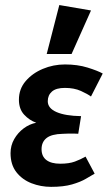

<svg xmlns="http://www.w3.org/2000/svg" viewBox="-20 -718 423 754"><path d="M180.7 15.8Q140.1 15.8 103.6 1.6Q67.2 -12.6 44.3 -41.9Q21.4 -71.3 21.4 -116.6Q21.4 -146.6 35.8 -171.8Q50.2 -196.9 73 -213.9Q95.9 -230.9 122.2 -236Q95.3 -245.6 74.8 -267.7Q54.3 -289.9 54.3 -326.4Q54.3 -368.5 80.6 -399.3Q106.9 -430.2 148.1 -447.5Q189.4 -464.9 235.1 -464.9Q284.5 -464.9 324.1 -452.6Q363.6 -440.3 383.4 -429.3L337.3 -339Q324.3 -348.7 297.8 -360.8Q271.2 -372.8 234.8 -372.8Q200.4 -372.8 184 -358.5Q167.6 -344.1 167.6 -320.5Q167.6 -292.9 202 -277.9Q236.4 -262.9 298.4 -261.9L287.3 -192.7Q281.8 -193.1 270.4 -193.4Q259.1 -193.6 247.2 -193.3Q235.3 -193.1 226.3 -192.5Q182.3 -191.5 162.8 -175.9Q143.2 -160.3 143.2 -132.3Q143.2 -103.9 162.2 -89.5Q181.2 -75.1 216.4 -75.1Q251.4 -75.1 274 -83.5Q296.6 -91.9 316 -103L351.7 -36.1Q338.7 -28.6 317.4 -16Q296.2 -3.4 263 6.2Q229.8 15.8 180.7 15.8ZM163.4 -505.9 212.9 -698.2 337.4 -676.9 261.1 -505.9Z"/></svg>

Font: Ancizar Sans Thin
Style: Italic
Weight: 100
Italic angle: -4°
Designer: Cesar Puertas, Viviana Monsalve, Julian Moncada, Julian Prieto, Jose Castro, Mariel Hernandez, Felipe Aragon, Sara Alarc
Version: Version 8.100